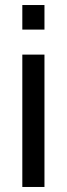

<svg xmlns="http://www.w3.org/2000/svg" viewBox="-20 -743 265 763"><path d="M68.7 -625.4V-723H156.7V-625.4ZM68.7 0V-526H156.7V0Z"/></svg>

Font: Archivo SemiBold
Style: Regular
Weight: 600
Designer: Hector Gatti
Foundry: Omnibus-Type
Version: Version 2.001